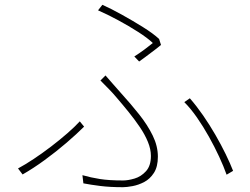

<svg xmlns="http://www.w3.org/2000/svg" viewBox="-20 -768 1040 799"><path d="M539 -533Q561 -547 582.5 -563Q604 -579 616 -589Q594 -610 555 -635Q516 -660 471.5 -684Q427 -708 388 -725L406 -748Q442 -732 487 -707Q532 -682 574.5 -655.5Q617 -629 642 -606L650 -581Q642 -574 631.5 -566Q621 -558 609 -549Q597 -540 584.5 -530.5Q572 -521 559 -512ZM323 -39Q358 -29 396 -23Q434 -17 492 -17Q513 -17 540 -25Q567 -33 587.5 -55.5Q608 -78 608 -119Q608 -147 595.5 -177.5Q583 -208 562 -239Q541 -270 516 -301Q491 -332 466 -361Q452 -378 433.5 -397Q415 -416 398 -433L419 -454Q433 -438 450.5 -418Q468 -398 484 -380Q524 -336 559 -292Q594 -248 615.5 -204Q637 -160 637 -116Q637 -74 620.5 -48.5Q604 -23 580 -10.5Q556 2 531.5 6.5Q507 11 492 11Q438 11 398 6Q358 1 327 -5ZM923 -41Q911 -75 892 -116Q873 -157 849.5 -199Q826 -241 800 -278.5Q774 -316 747 -343L770 -359Q798 -327 825 -288Q852 -249 876 -207.5Q900 -166 919 -127Q938 -88 950 -57ZM330 -241Q300 -211 257 -174Q214 -137 166 -102Q118 -67 74 -42L55 -67Q85 -83 121 -107Q157 -131 193 -158.5Q229 -186 260.5 -213.5Q292 -241 312 -263Z"/></svg>

Font: Noto Sans TC
Style: Regular
Weight: 100
Designer: Ryoko NISHIZUKA 西塚涼子 (kana, bopomofo & ideographs); Paul D. Hunt (Latin, Greek & Cyrillic); Sandoll Communications 산돌커뮤니
Foundry: Adobe
Version: Version 2.004;hotconv 1.0.118;makeotfexe 2.5.65603